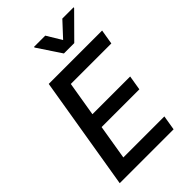

<svg xmlns="http://www.w3.org/2000/svg" viewBox="-274 -1054 1160 1160"><g transform="rotate(-45 305.5 -474.5)"><path d="M34.4 0H494.7L510.3 -94.5H159.8L196.7 -317.1H519.2L534.8 -411.2H212.4L249.3 -632.8H595.5L611.2 -727.3H155.2ZM250 -943.2 350.1 -792.6H438.6L588.1 -943.2L588.8 -948.5H492.5L404.1 -853.3L346.6 -948.5H250.7Z"/></g></svg>

Font: Margiela Sans Medium
Style: Italic
Weight: 500
Italic angle: -9.39999°
Designer: Stefan Endress, Andreas Faust
Version: Version 1.100;FEAKit 1.0